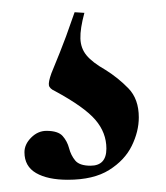

<svg xmlns="http://www.w3.org/2000/svg" viewBox="-20 -19 272 314"><path d="M118 2Q111 28 111.5 44Q112 60 121.5 71.5Q131 83 152 95Q173 108 190 125.5Q207 143 207 173Q207 196 195.5 219.5Q184 243 158.5 259Q133 275 91 275Q58 275 39 264Q20 253 20 230Q20 217 31 206Q42 195 56 195Q75 195 82.5 203.5Q90 212 93 223.5Q96 235 103 243.5Q110 252 128 252Q154 252 154 224Q154 198 136 177Q118 156 70 130Q61 126 60 120.5Q59 115 64 101Q73 79 78 66.5Q83 54 88 40.5Q93 27 102 1Z"/></svg>

Font: Cormorant Garamond Light SemiBold
Style: Regular
Weight: 600
Version: Version 4.001